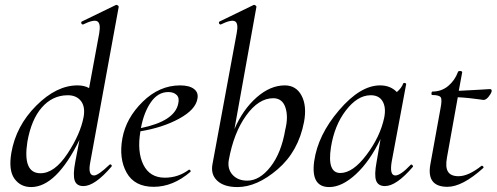

<svg xmlns="http://www.w3.org/2000/svg" viewBox="-20 -745 2012 778"><path d="M461 -717 346 -89Q335 -34 361 -34Q378 -34 423 -77Q427 -81 431 -77Q435 -73 431 -69Q364 9 318 9Q290 9 282.5 -14Q275 -37 285 -89L302 -178Q208 13 106 13Q63 13 38.5 -21Q14 -55 26 -126Q45 -235 127 -317Q209 -399 294 -399Q322 -399 341 -388L382 -610Q389 -650 374.5 -658.5Q360 -667 317 -646Q314 -645 311.5 -647.5Q309 -650 309 -653.5Q309 -657 312 -658L450 -725Q454 -726 458 -722.5Q462 -719 461 -717ZM144 -43Q201 -43 253.5 -122.5Q306 -202 319 -272Q326 -314 307 -337Q288 -360 252 -359Q192 -358 149.5 -309.5Q107 -261 91 -171Q71 -43 144 -43Z M710 -399Q747 -399 766 -384.5Q785 -370 780 -345Q773 -301 706.5 -264.5Q640 -228 549 -213Q535 -130 561 -77.5Q587 -25 648 -25Q702 -25 745 -57Q746 -58 748.5 -57Q751 -56 752 -53.5Q753 -51 752 -49Q681 12 603 12Q525 12 493 -45.5Q461 -103 476 -185Q491 -267 558.5 -333Q626 -399 710 -399ZM702 -324Q708 -348 696 -360Q684 -372 662 -372Q620 -372 591.5 -331Q563 -290 551 -226Q687 -254 702 -324Z M1134 -399Q1180 -399 1202 -357.5Q1224 -316 1212 -251Q1189 -131 1105 -59Q1021 13 942 13Q888 13 860.5 -12.5Q833 -38 841 -80L939 -610Q947 -650 932.5 -658.5Q918 -667 875 -646Q872 -645 869.5 -647.5Q867 -650 867 -653.5Q867 -657 870 -658L1008 -725Q1012 -726 1016 -722.5Q1020 -719 1019 -717L930 -222Q964 -301 1019.5 -350Q1075 -399 1134 -399ZM1136 -220Q1149 -272 1136.5 -309.5Q1124 -347 1087 -347Q1028 -347 977.5 -277Q927 -207 907 -96Q901 -60 922.5 -36.5Q944 -13 982 -13Q1032 -13 1076 -69Q1120 -125 1136 -220Z M1644 -77Q1647 -80 1651 -76Q1655 -72 1653 -69Q1586 9 1540 9Q1512 9 1504 -13.5Q1496 -36 1506 -89L1522 -182Q1479 -92 1422.5 -39.5Q1366 13 1314 13Q1239 13 1253 -91Q1268 -198 1354 -298.5Q1440 -399 1520 -399Q1562 -399 1588 -372Q1607 -388 1614 -407Q1615 -409 1618 -409Q1621 -409 1623.5 -407.5Q1626 -406 1626 -405L1567 -89Q1558 -34 1582 -34Q1603 -34 1644 -77ZM1359 -44Q1410 -44 1465.5 -118Q1521 -192 1537 -269Q1545 -310 1530 -335Q1515 -360 1480 -359Q1428 -358 1381.5 -297.5Q1335 -237 1321 -148Q1305 -44 1359 -44Z M1965 -384Q1974 -384 1972 -374Q1969 -364 1959 -352Q1949 -340 1939 -340Q1938 -340 1921.5 -342.5Q1905 -345 1880.5 -347.5Q1856 -350 1835 -351L1791 -106Q1784 -67 1795.5 -49Q1807 -31 1838 -31Q1878 -31 1931 -73Q1932 -74 1934.5 -73Q1937 -72 1938.5 -69.5Q1940 -67 1939 -65Q1854 12 1793 12Q1707 12 1724 -80L1765 -306Q1772 -341 1766 -350.5Q1760 -360 1731 -360Q1729 -360 1728.5 -363.5Q1728 -367 1729 -370.5Q1730 -374 1732 -374Q1769 -374 1796 -396.5Q1823 -419 1836 -454Q1836 -456 1840.5 -457Q1845 -458 1849 -456.5Q1853 -455 1853 -453L1839 -377Q1869 -378 1914.5 -381Q1960 -384 1965 -384Z"/></svg>

Font: Cormorant Infant Book
Style: Italic
Weight: 500
Italic angle: -10°
Designer: Christian Thalmann (Catharsis Fonts)
Version: Version 1.000;PS 002.000;hotconv 1.0.88;makeotf.lib2.5.64775